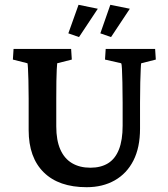

<svg xmlns="http://www.w3.org/2000/svg" viewBox="-20 -779 709 808"><path d="M37.1 -573.2H279.3L282.2 -528.3L220.7 -512.7Q219.7 -504.9 218.8 -486.3Q217.8 -467.8 217.3 -438Q216.8 -408.2 216.8 -364.3V-247.1Q216.8 -188.5 233.9 -149.9Q251 -111.3 283.2 -92.3Q315.4 -73.2 360.4 -73.2Q404.3 -73.2 434.6 -91.8Q464.8 -110.4 480.5 -149.9Q496.1 -189.5 496.1 -250V-346.7Q496.1 -396.5 495.1 -432.6Q494.1 -468.8 493.2 -489.3Q492.2 -509.8 490.2 -512.7L421.9 -528.3L424.8 -573.2H632.8L635.7 -528.3L574.2 -512.7Q573.2 -509.8 572.3 -489.3Q571.3 -468.8 570.3 -432.6Q569.3 -396.5 569.3 -346.7V-237.3Q569.3 -158.2 541.5 -103.5Q513.7 -48.8 462.9 -20Q412.1 8.8 344.7 8.8Q227.5 8.8 164.1 -53.7Q100.6 -116.2 100.6 -231.4V-364.3Q100.6 -409.2 99.6 -441.4Q98.6 -473.6 97.7 -491.7Q96.7 -509.8 95.7 -512.7L34.2 -528.3ZM447.3 -623 402.3 -638.7 444.3 -758.8 526.4 -742.2ZM312.5 -623 267.6 -638.7 310.5 -758.8 391.6 -742.2Z"/></svg>

Font: Crimson Pro SemiBold
Style: Regular
Weight: 600
Designer: Jacques Le Bailly
Foundry: Baron von Fonthausen
Version: Version 1.003